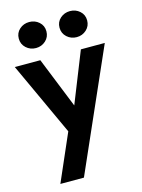

<svg xmlns="http://www.w3.org/2000/svg" viewBox="-138 -752 772 1047"><g transform="rotate(-15 248.0 -228.5)"><path d="M285 -604Q285 -636 308 -656.5Q331 -677 363 -677Q395 -677 418 -656.5Q441 -636 441 -604Q441 -572 418 -551Q395 -530 363 -530Q331 -530 308 -551Q285 -572 285 -604ZM55 -604Q55 -636 78 -656.5Q101 -677 133 -677Q165 -677 188 -656.5Q211 -636 211 -604Q211 -572 188 -551Q165 -530 133 -530Q101 -530 78 -551Q55 -572 55 -604ZM502 -460 202 220H69L185 -46L-6 -460H138L253 -174L367 -460Z"/></g></svg>

Font: Jost* Semi
Style: Regular
Weight: 600
Version: Version 3.7